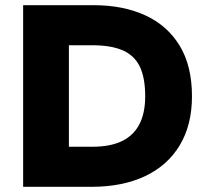

<svg xmlns="http://www.w3.org/2000/svg" viewBox="-20 -720 803 740"><path d="M69.2 0V-700H341Q454.5 -700 539.7 -661Q624.9 -622 672.4 -544Q719.9 -466 719.9 -349Q719.9 -238.5 672.9 -160.3Q625.9 -82 539 -41Q452 0 333 0ZM245.5 -154.4H335.6Q405.2 -154.4 450.1 -176.2Q495 -198 517.3 -241.2Q539.6 -284.3 539.6 -349Q539.6 -420.6 518.6 -463.8Q497.5 -506.9 452.3 -526.3Q407.2 -545.6 335.6 -545.6H245.5Z"/></svg>

Font: REM Medium
Style: Regular
Weight: 500
Designer: Octavio Pardo
Foundry: Ashler Design
Version: Version 1.005;gftools[0.9.28]